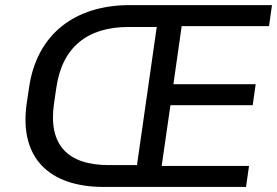

<svg xmlns="http://www.w3.org/2000/svg" viewBox="-20 -739 1095 759"><path d="M952.6 0 964.4 -83H619.1L653.8 -323.2H979L990.7 -406.2H665.5L698.2 -635.7H1043.5L1055.2 -718.8H492.7C277.3 -718.8 125 -605 94.7 -391.6L85.4 -329.1C55.2 -114.7 174.3 0 390.1 0ZM409.2 -86.4C249 -86.4 169.9 -165 193.4 -329.1L202.6 -391.6C225.6 -554.7 328.1 -632.3 487.3 -632.3H599.6L521.5 -86.4Z"/></svg>

Font: Winston
Style: Italic
Weight: 400
Italic angle: -8.13011°
Designer: Vernon Adams, Kim Jin-seong, David Berlow, Cristiano Sobral
Foundry: The Winston Project Authors
Version: Version 3.004